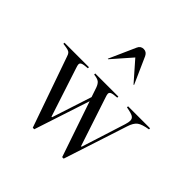

<svg xmlns="http://www.w3.org/2000/svg" viewBox="-181 -841 993 993"><g transform="rotate(45 315.5 -344.0)"><path d="M631 -424V-416Q587 -409 569 -395.5Q551 -382 540 -347L426 3H415L311 -302L211 3H200L65 -382Q61 -395 56 -401Q51 -407 40.5 -410Q30 -413 5 -416V-424H184V-416Q154 -414 144.5 -409.5Q135 -405 135 -396Q135 -389 141 -372L228 -106H232L303 -324L285 -377Q278 -396 267.5 -404.5Q257 -413 230 -416V-424H399V-416Q369 -414 359.5 -409.5Q350 -405 350 -396Q350 -389 356 -372L444 -106H448L525 -348Q531 -368 531 -379Q531 -395 518 -402.5Q505 -410 470 -416V-424ZM411 -523 318 -629 225 -523 222 -524 287 -670Q296 -691 318 -691Q339 -691 349 -670L414 -524Z"/></g></svg>

Font: Libre Caslon Display
Style: Regular
Weight: 400
Designer: Pablo Impallari, Rodrigo Fuenzalida
Foundry: Pablo Impallari, Rodrigo Fuenzalida
Version: Version 1.100; ttfautohint (v1.6) -l 8 -r 50 -G 200 -x 14 -D